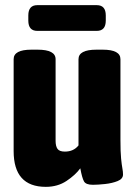

<svg xmlns="http://www.w3.org/2000/svg" viewBox="-20 -717 523 746"><path d="M158 9Q33 9 33 -130V-487Q33 -524 102 -524H126Q196 -524 196 -487V-170Q196 -149 203.5 -138.5Q211 -128 232 -128Q266 -128 285 -152V-487Q285 -524 355 -524H379Q448 -524 448 -487V-173Q448 -126 450.5 -101Q453 -76 455.5 -63Q458 -50 458 -39Q458 -22 437 -13.5Q416 -5 388 -2Q360 1 341 1Q314 1 306.5 -12Q299 -25 292 -63Q273 -37 238.5 -14Q204 9 158 9ZM125 -597Q90 -597 90 -637V-657Q90 -697 125 -697H356Q391 -697 391 -657V-637Q391 -597 356 -597Z"/></svg>

Font: Asap Condensed ExtraBold
Style: Regular
Weight: 800
Width: 3
Designer: Pablo Cosgaya
Foundry: Omnibus-Type
Version: Version 3.001; ttfautohint (v1.8.4.7-5d5b)